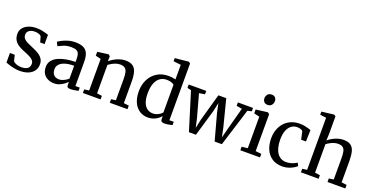

<svg xmlns="http://www.w3.org/2000/svg" viewBox="-30 -1602 4637 2397"><g transform="rotate(20 2289.0 -404.0)"><path d="M232 11Q194.5 11 157.2 3.5Q120 -4 89.8 -13.8Q59.5 -23.5 43 -30V-157.5H107L125.5 -80Q131.5 -70 148.2 -60.5Q165 -51 188 -45Q211 -39 235.5 -39Q274.5 -39 299 -49.2Q323.5 -59.5 334.8 -78.2Q346 -97 346 -121Q346 -149.5 328.2 -169.2Q310.5 -189 277 -205.5Q243.5 -222 195.5 -240.5Q147 -259.5 114 -283.2Q81 -307 64.5 -339.5Q48 -372 48 -416.5Q48 -461 74.5 -494Q101 -527 146.5 -545.2Q192 -563.5 248.5 -563.5Q291.5 -563.5 323.5 -557.2Q355.5 -551 377.2 -543.8Q399 -536.5 411.5 -533V-410H352.5L332 -483.5Q327.5 -492 314.5 -499Q301.5 -506 283.5 -510.2Q265.5 -514.5 245.5 -514.5Q215 -515 192 -505.8Q169 -496.5 156 -479.8Q143 -463 143 -440Q143 -406 161.8 -385.5Q180.5 -365 210 -351.2Q239.5 -337.5 272 -323.5Q304.5 -310 335.2 -295Q366 -280 390.5 -260.8Q415 -241.5 429.5 -214.8Q444 -188 444 -150.5Q444 -102 418.8 -65.8Q393.5 -29.5 346 -9.2Q298.5 11 232 11Z M687.5 11Q643.5 11 606 -6.5Q568.5 -24 545.5 -59.2Q522.5 -94.5 522.5 -148Q522.5 -198 550 -233Q577.5 -268 624.2 -289.5Q671 -311 729.5 -321.5Q788 -332 851 -332.5V-369.5Q851 -414 841.5 -440Q832 -466 807.8 -477.2Q783.5 -488.5 739 -488.5Q681.5 -488.5 638 -470.5Q594.5 -452.5 570.5 -439.5L545.5 -489Q556.5 -498.5 589.2 -516.2Q622 -534 668.2 -548.5Q714.5 -563 766 -563Q835 -563 875.8 -542.8Q916.5 -522.5 934.2 -479.5Q952 -436.5 952 -368V-49.5L1010 -49V-6.5Q999 -4 981 -0.5Q963 3 943.2 5.8Q923.5 8.5 906.5 8.5Q880 8.5 869 0.5Q858 -7.5 858 -37V-70Q845.5 -57 821.2 -38Q797 -19 763.2 -4Q729.5 11 687.5 11ZM731 -56.5Q758.5 -56.5 792 -72Q825.5 -87.5 851 -110.5V-282Q778 -281.5 730 -265.8Q682 -250 658.2 -222.5Q634.5 -195 634.5 -160Q634.5 -123.5 647.2 -100.5Q660 -77.5 681.8 -67Q703.5 -56.5 731 -56.5Z M1132.5 -56V-475L1061.5 -492.5V-544L1202.5 -563H1207L1228 -546V-504.5L1227 -478.5Q1248 -498 1281.5 -517.8Q1315 -537.5 1354.2 -550.5Q1393.5 -563.5 1432.5 -563.5Q1495 -563.5 1530 -539.5Q1565 -515.5 1579.2 -465.5Q1593.5 -415.5 1593.5 -337V-55.5L1662 -47.5V0H1427V-47L1488 -55.5V-336.5Q1488 -390 1480.2 -424.8Q1472.5 -459.5 1450.2 -476.5Q1428 -493.5 1385.5 -493.5Q1358.5 -493.5 1331.5 -484.5Q1304.5 -475.5 1280.2 -461.8Q1256 -448 1237.5 -434V-56L1304.5 -47V0H1069.5V-47Z M1934.5 11Q1891.5 11 1852.2 -5.2Q1813 -21.5 1782.8 -55.2Q1752.5 -89 1735.2 -140.2Q1718 -191.5 1718 -261.5Q1718 -346 1752.2 -415Q1786.5 -484 1850.5 -525Q1914.5 -566 2004 -566Q2030 -566 2054 -562.8Q2078 -559.5 2097.5 -554V-748L1998 -759.5V-801L2175 -819H2179.5L2201 -803V-49.5H2258.5V-5.5Q2238.5 -1 2211 4.5Q2183.5 10 2154.5 10Q2130.5 10 2117.8 1.8Q2105 -6.5 2105 -36.5V-69.5Q2088.5 -49.5 2063.2 -30.8Q2038 -12 2005.5 -0.5Q1973 11 1934.5 11ZM1975 -58Q2003 -58 2027.2 -67Q2051.5 -76 2069.5 -89.5Q2087.5 -103 2097.5 -116V-481.5Q2089.5 -494 2061.2 -503.5Q2033 -513 1999 -513Q1951.5 -513 1913.8 -488.8Q1876 -464.5 1853.8 -412.5Q1831.5 -360.5 1830.5 -276.5Q1830 -198.5 1849.5 -150.2Q1869 -102 1902 -80Q1935 -58 1975 -58Z M2274.5 -506V-551H2508V-506L2432.5 -493.5L2514.5 -195.5L2542 -72.5L2569.5 -197.5L2669 -551H2773.5L2864 -196.5L2890 -72L2922 -196.5L3002 -492.5L2928 -506V-551H3129.5V-506L3075 -493L2918.5 7.5H2822.5L2727 -343L2702.5 -460L2677 -343L2574 7.5H2481L2326 -494Z M3161 0V-47L3240 -56V-475L3166.5 -492.5V-543.5L3319 -563H3322.5L3345 -546V-55.5L3422.5 -47V0ZM3285 -648.5Q3254 -648.5 3237.8 -667.5Q3221.5 -686.5 3221.5 -713.5Q3221.5 -742.5 3239.2 -765Q3257 -787.5 3293 -787.5H3294Q3325 -787.5 3341.2 -768.8Q3357.5 -750 3357.5 -723.5Q3357.5 -694 3339.5 -671.2Q3321.5 -648.5 3286 -648.5Z M3721.5 11Q3638 11 3582.8 -26Q3527.5 -63 3499.8 -126.5Q3472 -190 3471.5 -270Q3471 -331.5 3489.2 -385Q3507.5 -438.5 3542.8 -479.2Q3578 -520 3630.2 -543Q3682.5 -566 3750 -566Q3784 -566 3812.5 -560.2Q3841 -554.5 3862.8 -547.5Q3884.5 -540.5 3898 -536L3893.5 -383.5H3829.5L3807.5 -485Q3805.5 -493 3794 -499.5Q3782.5 -506 3766 -510Q3749.5 -514 3732 -514Q3688 -514 3654.8 -489.8Q3621.5 -465.5 3602.5 -417.8Q3583.5 -370 3583 -299.5Q3583 -238 3595 -192.2Q3607 -146.5 3628.8 -116.5Q3650.5 -86.5 3680.5 -71.5Q3710.5 -56.5 3745.5 -56.5Q3775.5 -56.5 3802.2 -63.2Q3829 -70 3851 -80Q3873 -90 3888 -100L3906.5 -61Q3890 -44 3861 -27.5Q3832 -11 3796 0Q3760 11 3721.5 11Z M4028.5 -55.5V-747.5L3946.5 -758V-799.5L4107 -819H4110.5L4132.5 -804V-566.5L4128.5 -482Q4146.5 -499 4178.2 -518Q4210 -537 4249 -550.2Q4288 -563.5 4327.5 -563.5Q4390.5 -563.5 4425 -539.5Q4459.5 -515.5 4473 -465Q4486.5 -414.5 4486.5 -336V-56L4556 -47V0H4319.5V-47L4382 -56V-336Q4382 -389.5 4375 -424.5Q4368 -459.5 4346.2 -476.5Q4324.5 -493.5 4280.5 -493.5Q4254.5 -493.5 4227.8 -484.8Q4201 -476 4176.5 -462.5Q4152 -449 4133.5 -434.5V-56L4201 -47V0H3966V-47Z"/></g></svg>

Font: Merriweather 28pt
Style: Regular
Weight: 400
Version: Version 2.100